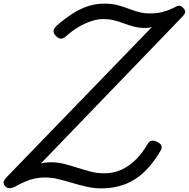

<svg xmlns="http://www.w3.org/2000/svg" viewBox="-23 -1021 1041 1058"><path d="M536 17Q495 17 455 8Q415 -1 375.5 -13Q336 -25 298.5 -34Q261 -43 223 -43Q194 -43 167 -37Q140 -31 114 -19.5Q88 -8 59 8Q44 16 28.5 16Q13 16 3 2Q-5 -10 -2.5 -20Q0 -30 14 -45L814 -872Q804 -869 794.5 -868Q785 -867 775 -867Q743 -867 714.5 -874.5Q686 -882 660 -892Q634 -902 606 -909Q578 -916 546 -916Q515 -916 480 -904.5Q445 -893 409.5 -872Q374 -851 341 -821Q325 -807 311.5 -808Q298 -809 285 -823Q271 -837 272 -850Q273 -863 288 -878Q332 -917 374.5 -944.5Q417 -972 460.5 -986.5Q504 -1001 552 -1001Q592 -1001 623.5 -993Q655 -985 683 -974Q711 -963 740 -955Q769 -947 803 -947Q843 -947 875 -955.5Q907 -964 944 -983Q956 -990 966.5 -989Q977 -988 987 -977Q998 -966 997.5 -955Q997 -944 978 -925L202 -120Q214 -124 228 -125.5Q242 -127 257 -127Q296 -127 332 -117.5Q368 -108 404 -96.5Q440 -85 476.5 -75.5Q513 -66 552 -66Q603 -66 646.5 -86Q690 -106 726.5 -142.5Q763 -179 792 -230Q800 -243 812.5 -245.5Q825 -248 842 -240Q862 -230 866.5 -218Q871 -206 862 -191Q822 -122 774 -75.5Q726 -29 667 -6Q608 17 536 17Z"/></svg>

Font: Playwrite SK
Style: Regular
Weight: 400
Designer: Veronika Burian, José Scaglione
Foundry: TypeTogether
Version: Version 1.002